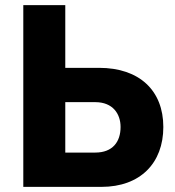

<svg xmlns="http://www.w3.org/2000/svg" viewBox="-20 -730 682 750"><path d="M71 0H376C528 0 618 -93 618 -234C618 -376 525 -465 367 -465H235V-710H71ZM235 -134V-331H352C421 -331 451 -285 451 -234C451 -176 420 -134 352 -134Z"/></svg>

Font: FIGSv2-sans-serif ExtraBold
Style: Regular
Weight: 800
Designer: Matt McInerney, Pablo Impallari, Rodrigo Fuenzalida,Mirko Velimirovic
Foundry: Matt McInerney, Pablo Impallari, Rodrigo Fuenzalida
Version: Version 4.021;hotconv 1.0.109;makeotfexe 2.5.65596